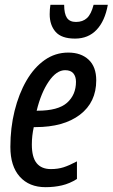

<svg xmlns="http://www.w3.org/2000/svg" viewBox="-20 -766 467 796"><path d="M169 10Q101 10 62 -33.5Q23 -77 23 -157Q23 -236 40.5 -306.5Q58 -377 89.5 -431.5Q121 -486 165 -517Q209 -548 263 -548Q316 -548 347.5 -518.5Q379 -489 379 -433Q379 -342 311.5 -290.5Q244 -239 127 -239H120Q112 -203 112 -167Q112 -114 132 -89.5Q152 -65 191 -65Q220 -65 243.5 -72.5Q267 -80 299 -97V-24Q269 -5 237 2.5Q205 10 169 10ZM135 -307Q221 -307 258 -340Q295 -373 295 -427Q295 -449 284 -462Q273 -475 250 -475Q214 -475 182 -428Q150 -381 132 -307ZM291 -606Q235 -606 210.5 -634Q186 -662 186 -707Q186 -728 189 -746H246Q246 -709 257.5 -692Q269 -675 295 -675Q323 -675 340.5 -691Q358 -707 368 -746H427Q415 -679 380.5 -642.5Q346 -606 291 -606Z"/></svg>

Font: Noto Sans ExtraCondensed Medium
Style: Italic
Weight: 500
Width: 2
Italic angle: -12°
Designer: Monotype Design Team
Foundry: Monotype Imaging Inc.
Version: Version 2.013; ttfautohint (v1.8.4.7-5d5b)